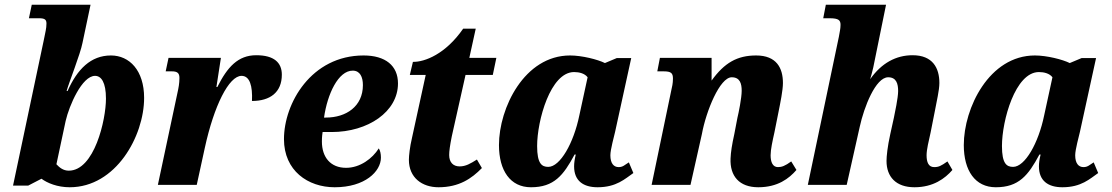

<svg xmlns="http://www.w3.org/2000/svg" viewBox="-20 -780 4692 810"><path d="M274 10C469 10 588 -206 588 -367C588 -483 526 -546 448 -546C363 -546 306 -488 265 -396H261C271 -432 319 -552 328 -599L362 -760H114L102 -703H144C168 -703 176 -698 176 -681C176 -659 171 -644 165 -612L35 3H99L155 -26C179 -8 222 10 274 10ZM270 -60C247 -60 231 -73 218 -87L257 -270C272 -335 326 -460 381 -460C407 -460 427 -433 427 -364C427 -274 378 -60 270 -60Z M646 0H810L844 -156C883 -335 946 -460 999 -460C1034 -460 1046 -417 1043 -354C1119 -354 1169 -390 1169 -465C1169 -516 1136 -547 1061 -547C984 -547 939 -497 897 -413H893L912 -536H691L679 -479H705C729 -479 737 -471 737 -451C737 -428 733 -408 729 -390Z M1392 10C1520 10 1587 -57 1587 -115C1587 -131 1584 -145 1578 -154C1551 -111 1499 -72 1440 -72C1375 -72 1338 -116 1338 -183C1338 -203 1340 -216 1341 -223H1379C1533 -223 1659 -309 1659 -428C1659 -503 1606 -546 1514 -546C1293 -546 1178 -344 1178 -193C1178 -60 1279 10 1392 10ZM1347 -284C1361 -383 1407 -482 1468 -482C1499 -482 1511 -455 1511 -421C1511 -331 1440 -284 1355 -284Z M1830 10C1917 10 1970 -27 2013 -71L1992 -107C1965 -90 1945 -78 1919 -78C1892 -78 1875 -95 1875 -126C1875 -142 1878 -165 1886 -205L1944 -464H2059L2074 -536H1960L1987 -659H1934C1860 -552 1772 -518 1722 -519L1709 -464H1776L1718 -198C1709 -160 1705 -123 1705 -106C1705 -30 1761 10 1830 10Z M2220 10C2317 10 2357 -40 2404 -128H2409C2404 -107 2402 -92 2402 -78C2402 -17 2441 10 2501 10C2581 10 2617 -26 2652 -50L2633 -95C2615 -84 2608 -75 2590 -75C2569 -75 2555 -91 2555 -125C2555 -149 2571 -206 2575 -224L2643 -535H2582L2532 -514C2502 -529 2435 -546 2385 -546C2192 -546 2085 -324 2085 -168C2085 -60 2133 10 2220 10ZM2293 -76C2266 -76 2246 -89 2246 -164C2246 -271 2302 -476 2402 -476C2424 -476 2447 -470 2459 -454L2424 -293C2400 -176 2343 -76 2293 -76Z M3340 -63 3318 -99C3292 -80 3278 -75 3262 -75C3240 -75 3231 -96 3231 -125C3231 -149 3239 -185 3247 -221L3264 -306C3272 -346 3283 -399 3283 -430C3283 -493 3256 -546 3170 -546C3090 -546 3036 -515 2982 -440V-536H2764L2753 -479H2780C2812 -479 2819 -471 2819 -448C2819 -428 2815 -412 2812 -399L2729 0H2893L2941 -214C2959 -312 3017 -454 3067 -454C3102 -454 3109 -427 3109 -397C3109 -367 3096 -303 3091 -283L3078 -215C3068 -170 3063 -138 3062 -111C3059 -37 3099 10 3179 10C3261 10 3309 -27 3340 -63Z M3998 -63 3977 -99C3950 -80 3940 -75 3921 -75C3897 -75 3889 -96 3889 -125C3889 -149 3898 -185 3906 -221L3924 -312C3931 -351 3943 -399 3943 -430C3943 -493 3915 -547 3830 -547C3760 -547 3699 -514 3651 -446C3654 -454 3660 -479 3664 -495L3718 -760H3464L3453 -703H3480C3519 -703 3526 -694 3526 -675C3526 -658 3522 -644 3519 -625L3388 0H3552L3607 -245C3625 -328 3674 -454 3727 -454C3762 -454 3769 -426 3769 -396C3769 -367 3755 -303 3751 -283L3736 -215C3724 -161 3720 -120 3720 -101C3720 -34 3760 10 3838 10C3917 10 3967 -27 3998 -63Z M4181 10C4278 10 4318 -40 4365 -128H4370C4365 -107 4363 -92 4363 -78C4363 -17 4402 10 4462 10C4542 10 4578 -26 4613 -50L4594 -95C4576 -84 4569 -75 4551 -75C4530 -75 4516 -91 4516 -125C4516 -149 4532 -206 4536 -224L4604 -535H4543L4493 -514C4463 -529 4396 -546 4346 -546C4153 -546 4046 -324 4046 -168C4046 -60 4094 10 4181 10ZM4254 -76C4227 -76 4207 -89 4207 -164C4207 -271 4263 -476 4363 -476C4385 -476 4408 -470 4420 -454L4385 -293C4361 -176 4304 -76 4254 -76Z"/></svg>

Font: Noto Serif SemiCondensed Extra
Style: Italic
Weight: 800
Width: 4
Italic angle: -12°
Designer: Monotype Design Team
Foundry: Monotype Imaging Inc.
Version: Version 1.901